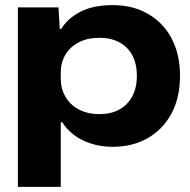

<svg xmlns="http://www.w3.org/2000/svg" viewBox="-20 -565 744 752"><path d="M50 167V-536H209L214 -452H220Q245 -493 295 -519Q345 -545 422 -545Q481 -545 529 -525.5Q577 -506 612 -470Q647 -434 666 -383Q685 -332 685 -268Q685 -183 652 -121Q619 -59 559.5 -24.5Q500 10 421 10Q377 10 338.5 -2Q300 -14 271 -35.5Q242 -57 224 -86H218V167ZM370 -118Q414 -118 446.5 -135.5Q479 -153 497.5 -186.5Q516 -220 516 -268Q516 -316 498 -349Q480 -382 447 -399.5Q414 -417 370 -417Q322 -417 288 -399Q254 -381 236 -350.5Q218 -320 218 -282V-256Q218 -218 236 -186.5Q254 -155 288.5 -136.5Q323 -118 370 -118Z"/></svg>

Font: Mona Sans Expanded
Style: Bold
Weight: 700
Width: 7
Designer: Deni Anggara
Foundry: GitHub
Version: Version 2.000